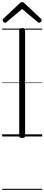

<svg xmlns="http://www.w3.org/2000/svg" viewBox="-20 -1278 415 1798"><path d="M187 14Q173 14 166.5 9.5Q160 5 160 -5V-996Q160 -1006 166.5 -1010.5Q173 -1015 188 -1015Q201 -1015 208 -1010.5Q215 -1006 215 -996V-5Q215 5 208.5 9.5Q202 14 187 14ZM28 -1065Q20 -1065 12.5 -1072.5Q5 -1080 5 -1088Q5 -1091 6 -1094.5Q7 -1098 10 -1102L162 -1245Q168 -1251 173 -1254.5Q178 -1258 187 -1258Q196 -1258 201.5 -1254.5Q207 -1251 212 -1245L365 -1101Q368 -1098 369 -1094.5Q370 -1091 370 -1088Q370 -1080 362.5 -1072.5Q355 -1065 347 -1065Q343 -1065 339 -1067Q335 -1069 331 -1073L187 -1194L44 -1073Q40 -1069 36 -1067Q32 -1065 28 -1065ZM0 490H375V500H0ZM0 -20H375V0H0ZM0 -505H375V-500H0ZM0 -1010H375V-1000H0Z"/></svg>

Font: Playwrite ES Guides
Style: Regular
Weight: 400
Designer: Veronika Burian, José Scaglione
Foundry: TypeTogether
Version: Version 1.003